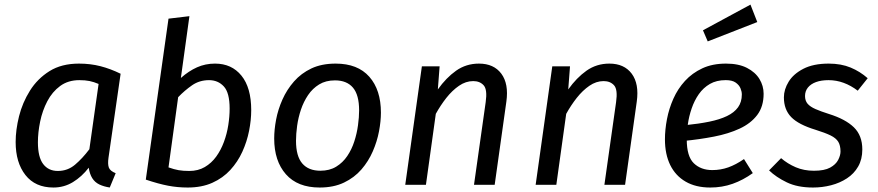

<svg xmlns="http://www.w3.org/2000/svg" viewBox="-20 -822 3904 854"><path d="M331 -539.1Q382 -539.1 426.7 -527.6Q471.4 -516.1 516.5 -494L462.6 -120.5Q458.6 -92.5 464 -77Q469.5 -61.6 494.5 -51.6L468.2 12Q442.1 8.1 422 -1.4Q402 -11 390.4 -29.5Q378.8 -48 374.7 -76Q343.8 -36 304.3 -11.9Q264.8 12.1 217.7 12.1Q136.7 12.1 93.1 -43.5Q49.6 -99 49.6 -190.1Q49.6 -244.1 64.6 -304.6Q79.7 -365.2 113.2 -418.7Q146.7 -472.2 200.3 -505.7Q253.9 -539.1 331 -539.1ZM332.9 -465.5Q283.1 -465.5 247.7 -439.6Q212.3 -413.6 190.4 -371.7Q168.5 -329.8 158.6 -281.4Q148.6 -233 148.6 -189.1Q148.6 -123.3 172 -92.4Q195.4 -61.6 237.2 -61.6Q280.9 -61.6 313.8 -89.5Q346.7 -117.3 377.5 -158.2L418.5 -448.6Q397.6 -457.6 378.2 -461.6Q358.8 -465.5 332.9 -465.5Z M936.4 -539.1Q1010.5 -539.1 1053.9 -485.6Q1097.4 -432.1 1097.4 -332.1Q1097.4 -288.1 1087.9 -240.1Q1078.4 -192.1 1057.9 -147Q1037.4 -102 1004.4 -66Q971.4 -30 924.3 -8.9Q877.2 12.1 815 12.1Q769.8 12.1 727.6 4Q685.4 -4 628.5 -23.1L729.5 -739L822.5 -750.1L784.5 -475.2Q819.4 -506.1 856.4 -522.6Q893.4 -539.1 936.4 -539.1ZM909.9 -465.5Q867.1 -465.5 834.2 -442.6Q801.3 -419.7 772.4 -389.7L729.5 -77.5Q754.4 -68.6 774.3 -65.1Q794.2 -61.6 822.1 -61.6Q861 -61.6 890.9 -79Q920.7 -96.5 941.7 -125.5Q962.6 -154.4 976 -190.8Q989.5 -227.2 995.4 -265.7Q1001.4 -304.1 1001.4 -339Q1001.4 -409.8 975.5 -437.6Q949.7 -465.5 909.9 -465.5Z M1401.9 12.1Q1303.8 12.1 1251.7 -46.9Q1199.6 -106 1199.6 -206Q1199.6 -245.1 1208.1 -290.2Q1216.7 -335.2 1236.2 -379.2Q1255.7 -423.2 1287.7 -459.7Q1319.8 -496.2 1365.3 -517.7Q1410.9 -539.1 1473 -539.1Q1571.1 -539.1 1622.7 -480.6Q1674.3 -422.1 1674.3 -321Q1674.3 -282.9 1665.8 -237.9Q1657.3 -192.9 1638.2 -148.9Q1619.2 -104.9 1587.7 -68.4Q1556.1 -31.9 1510.1 -9.9Q1464 12.1 1401.9 12.1ZM1405.1 -62.6Q1445.9 -62.6 1475.3 -80.6Q1504.7 -98.5 1524.6 -128Q1544.5 -157.4 1555.9 -192.9Q1567.4 -228.3 1572.3 -264.7Q1577.3 -301.1 1577.3 -331Q1577.3 -399.8 1550 -432.1Q1522.6 -464.5 1469.9 -464.5Q1429 -464.5 1399.6 -446.5Q1370.2 -428.5 1350.3 -399.1Q1330.4 -369.6 1318.5 -334.2Q1306.6 -298.8 1301.6 -262.4Q1296.6 -226 1296.6 -196Q1296.6 -127.3 1324.5 -94.9Q1352.3 -62.6 1405.1 -62.6Z M2110.4 -539.1Q2176.4 -539.1 2209.9 -494.2Q2243.3 -449.2 2232.3 -370.2L2180.3 0H2088.3L2140.3 -367.7Q2148.3 -423.5 2131.4 -442.4Q2114.5 -461.3 2084.7 -461.3Q2051.9 -461.3 2021.5 -440.4Q1991.2 -419.5 1965.3 -386.6Q1939.4 -353.6 1918.4 -315.6L1874.5 0H1782.5L1856.5 -527.1H1935.4L1927.5 -424.2Q1964.4 -476.2 2008.9 -507.7Q2053.5 -539.1 2110.4 -539.1Z M2690.4 -539.1Q2756.4 -539.1 2789.9 -494.2Q2823.3 -449.2 2812.3 -370.2L2760.3 0H2668.3L2720.3 -367.7Q2728.3 -423.5 2711.4 -442.4Q2694.5 -461.3 2664.7 -461.3Q2631.9 -461.3 2601.5 -440.4Q2571.2 -419.5 2545.3 -386.6Q2519.4 -353.6 2498.4 -315.6L2454.5 0H2362.5L2436.5 -527.1H2515.4L2507.5 -424.2Q2544.4 -476.2 2588.9 -507.7Q2633.5 -539.1 2690.4 -539.1Z M3209.1 -539.1Q3265.2 -539.1 3302.3 -520.1Q3339.4 -501.1 3358 -470.6Q3376.5 -440 3376.5 -405Q3376.5 -348 3348 -310.4Q3319.5 -272.9 3269.9 -249.9Q3220.4 -226.9 3155.9 -214.4Q3091.4 -201.9 3020.5 -195L3029.6 -265.4Q3088.5 -271.3 3134.8 -280.8Q3181.2 -290.3 3213.5 -305.8Q3245.8 -321.3 3262.7 -344.7Q3279.6 -368.1 3279.6 -401.9Q3279.6 -414.9 3273.6 -429.3Q3267.6 -443.8 3252.2 -454.7Q3236.8 -465.6 3207.9 -465.6Q3167 -465.6 3137.7 -448.7Q3108.3 -431.7 3088.3 -403.2Q3068.4 -374.7 3056.5 -339.8Q3044.5 -304.9 3039.5 -269.4Q3034.6 -234 3034.6 -202.1Q3034.6 -126.3 3066 -95.9Q3097.4 -65.5 3148.2 -65.5Q3185.2 -65.5 3219.2 -77.5Q3253.1 -89.5 3289.2 -114.5L3328.4 -52Q3285.4 -21 3238.8 -4.5Q3192.2 12.1 3139.1 12.1Q3074.9 12.1 3029.8 -14Q2984.7 -40 2961.1 -88Q2937.6 -136.1 2937.6 -202.1Q2937.6 -245.1 2946.6 -292.1Q2955.6 -339.1 2975.2 -383.1Q2994.7 -427.1 3026.8 -462.1Q3058.8 -497.1 3103.9 -518.1Q3149 -539.1 3209.1 -539.1ZM3106.7 -687.2 3318 -801.5 3348.3 -723.9 3127.9 -637.8Z M3666.1 -539.1Q3721.2 -539.1 3763.3 -521.6Q3805.4 -504.1 3839.4 -474.1L3795.1 -418.6Q3765.1 -441.6 3732.6 -453.5Q3700.1 -465.5 3665.1 -465.5Q3633.3 -465.5 3609.9 -457.1Q3586.5 -448.6 3573.6 -432.7Q3560.7 -416.8 3560.7 -395Q3560.7 -374.1 3572.1 -360.6Q3583.6 -347.2 3607.6 -336.7Q3631.5 -326.3 3666.6 -315.2Q3740.5 -292.2 3778 -255.7Q3815.5 -219.2 3815.5 -157.2Q3815.5 -113.3 3797 -81.3Q3778.6 -49.2 3747.1 -28.7Q3715.6 -8.1 3676.6 2Q3637.5 12.1 3596.2 12.1Q3527.1 12.1 3479.5 -11Q3431.8 -34 3400.8 -64.1L3454.2 -118.5Q3483.1 -93.6 3519.6 -78Q3556.1 -62.5 3600.1 -62.5Q3646.8 -62.5 3672.2 -76.4Q3697.6 -90.3 3708.1 -110.7Q3718.5 -131.1 3718.5 -148Q3718.5 -174.9 3708.6 -191.3Q3698.6 -207.7 3674.1 -219.7Q3649.6 -231.6 3607.6 -244.7Q3531.7 -267.7 3499.2 -301.2Q3466.7 -334.7 3466.7 -388.8Q3466.7 -424 3487.8 -458.5Q3508.9 -493.1 3553.4 -516.1Q3598 -539.1 3666.1 -539.1Z"/></svg>

Font: Fira Sans Variable
Style: Italic
Weight: 397
Italic angle: -8°
Designer: Carrois Corporate & Edenspiekermann AG
Foundry: Carrois Corporate GbR & Edenspiekermann AG
Version: Version 4.202